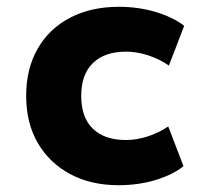

<svg xmlns="http://www.w3.org/2000/svg" viewBox="-20 -534 589 565"><path d="M329 11Q247 11 186 -22Q125 -55 91 -113.5Q57 -172 57 -252Q57 -332 91 -391Q125 -450 186.5 -482Q248 -514 330 -514Q388 -514 439 -498.5Q490 -483 522 -458L477 -341Q450 -360 416.5 -371Q383 -382 351 -382Q288 -382 253.5 -348.5Q219 -315 219 -252Q219 -188 253.5 -155Q288 -122 350 -122Q383 -122 416 -133Q449 -144 475 -162L520 -45Q489 -20 438.5 -4.5Q388 11 329 11Z"/></svg>

Font: Nunito Sans 7pt ExtraBold
Style: Regular
Weight: 800
Designer: Vernon Adams
Foundry: Vernon Adams
Version: Version 3.101;gftools[0.9.27]